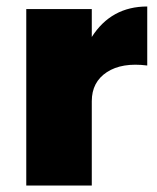

<svg xmlns="http://www.w3.org/2000/svg" viewBox="-20 -572 484 592"><path d="M263 -544V-458Q323 -552 434 -552V-370Q356 -380 309.5 -349.5Q263 -319 263 -260V0H61V-544Z"/></svg>

Font: Montserrat Extra Bold
Style: Regular
Weight: 800
Designer: Julieta Ulanovsky
Foundry: Julieta Ulanovsky
Version: Version 3.001;PS 003.001;hotconv 1.0.70;makeotf.lib2.5.58329